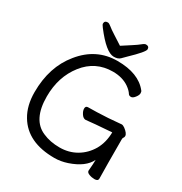

<svg xmlns="http://www.w3.org/2000/svg" viewBox="-208 -1055 1168 1232"><g transform="rotate(30 376.0 -439.5)"><path d="M376 -730Q319 -730 223 -856Q210 -873 210 -880Q210 -902 234 -902Q244 -902 260 -888.5Q276 -875 310 -853.5Q344 -832 376 -811Q408 -832 441.5 -853.5Q475 -875 491 -888.5Q507 -902 517 -902Q541 -902 541 -880Q541 -860 452 -775Q438 -761 422.5 -745.5Q407 -730 376 -730ZM371 23Q171 23 92 -110Q50 -180 50 -280Q50 -467 151 -590Q255 -719 412 -719Q568 -719 637 -632Q643 -626 643 -613Q643 -599 628.5 -580.5Q614 -562 601 -562Q587 -562 581 -571Q568 -592 541 -611Q492 -645 421 -645Q292 -645 212 -543Q132 -441 132 -295Q132 -122 242 -76Q296 -52 366 -52Q434 -52 489 -84Q544 -116 578 -174Q610 -231 611 -305Q470 -295 423 -289Q405 -289 391.5 -309.5Q378 -330 378 -347Q378 -367 396 -367Q454 -367 542 -372Q611 -377 620.5 -378.5Q630 -380 638 -380Q648 -380 662 -370Q695 -345 695 -326Q695 -317 690.5 -312Q686 -307 686 -298Q686 -92 688 -7Q688 12 662 12Q641 12 621.5 4.5Q602 -3 602 -17Q607 -70 607 -99Q574 -30 465 7Q417 23 371 23Z"/></g></svg>

Font: LXGW WenKai Lite Medium
Style: Regular
Weight: 500
Designer: LXGW / Fontworks Inc.
Foundry: LXGW / Fontworks Inc.
Version: Version 1.511; March 25, 2025